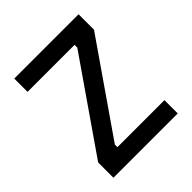

<svg xmlns="http://www.w3.org/2000/svg" viewBox="-190 -822 950 950"><g transform="rotate(-45 285.0 -347.0)"><path d="M60 -601V-694H510V-586L181 -111V-93H510V0H60V-107L389 -582V-601Z"/></g></svg>

Font: TypoPRO Titillium Text
Style: 600 wt
Weight: 600
Designer: Accademia di Belle Arti di Urbino and others
Foundry: Accademia di Belle Arti di Urbino and others.
Version: Version 25.000